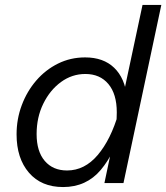

<svg xmlns="http://www.w3.org/2000/svg" viewBox="-20 -740 672 776"><path d="M402 0 442 -190Q447 -216 449.5 -238.5Q452 -261 452 -286Q452 -360 418 -400.5Q384 -441 325 -441Q271 -441 226.5 -408.5Q182 -376 155 -321Q128 -266 128 -198Q128 -128 161 -89.5Q194 -51 251 -51Q322 -51 375 -113.5Q428 -176 459 -283L480 -245Q446 -123 387.5 -53.5Q329 16 235 16Q147 16 97 -42Q47 -100 47 -197Q47 -259 68 -315Q89 -371 126.5 -414.5Q164 -458 214.5 -483Q265 -508 324 -508Q398 -508 441.5 -466Q485 -424 493 -348L473 -331L556 -720H632L479 0Z"/></svg>

Font: Wix Madefor Text
Style: Italic
Weight: 400
Italic angle: -12°
Designer: Dalton Maag Ltd
Foundry: Dalton Maag Ltd
Version: Version 3.100